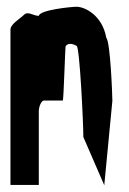

<svg xmlns="http://www.w3.org/2000/svg" viewBox="-20 -736 382 569"><path d="M11 -188H95V-406C95 -421 103 -438 110 -438H166C169 -438 173 -607 175 -600C182 -608 193 -608 207 -600C216 -600 227 -372 227 -330L289 -187L313 -437C313 -454 307 -612 295 -624C283 -692 230 -716 207 -716C193 -716 98 -707 95 -689C78 -689 63 -704 51 -692C39 -680 11 -665 11 -648Z"/></svg>

Font: bitstorm
Style: maxcn
Weight: 400
Version: Version 0.2